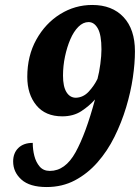

<svg xmlns="http://www.w3.org/2000/svg" viewBox="-20 -744 564 774"><path d="M168 10Q100 10 66.5 -20Q33 -50 33 -93Q33 -127 54 -147.5Q75 -168 112 -168Q112 -141 118.5 -115.5Q125 -90 140 -72.5Q155 -55 181 -55Q243 -55 284.5 -130Q326 -205 363 -343Q340 -317 308 -296Q276 -275 231 -275Q163 -275 126.5 -319.5Q90 -364 90 -434Q90 -519 126.5 -584.5Q163 -650 222.5 -687Q282 -724 352 -724Q432 -724 478 -675Q524 -626 524 -537Q524 -489 515.5 -431Q507 -373 488.5 -311.5Q470 -250 441.5 -192.5Q413 -135 373 -89.5Q333 -44 282 -17Q231 10 168 10ZM286 -350Q316 -351 338 -375Q360 -399 373 -426Q380 -452 384.5 -486Q389 -520 389 -545Q389 -603 374.5 -629Q360 -655 337 -655Q315 -655 296 -636Q277 -617 263.5 -585.5Q250 -554 242 -516Q234 -478 234 -439Q234 -395 248 -372.5Q262 -350 286 -350Z"/></svg>

Font: Noto Serif Condensed ExtraBold
Style: Italic
Weight: 800
Width: 3
Italic angle: -12°
Designer: Monotype Design Team
Foundry: Monotype Imaging Inc.
Version: Version 2.014; ttfautohint (v1.8.4.7-5d5b)